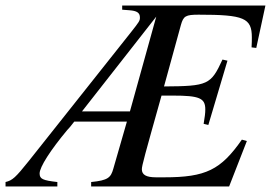

<svg xmlns="http://www.w3.org/2000/svg" viewBox="-47 -673 978 693"><path d="M911 -653H394V-638L420 -636C447 -634 458 -627 458 -610C458 -598 456 -595 426 -557L57 -92C9 -32 -2 -22 -27 -16V0H160V-16C107 -22 96 -27 96 -47C96 -70 135 -131 196 -204C205 -213 213 -224 221 -234H411L362 -64C353 -32 343 -22 282 -16V0H780L844 -164L826 -169C750 -60 696 -33 546 -33H516C481 -33 465 -42 465 -62C465 -75 475 -111 536 -328H576C673 -328 694 -319 694 -278C694 -264 692 -250 688 -226L705 -222L774 -454L756 -458C714 -367 704 -362 545 -361L606 -583C615 -615 623 -620 670 -620C834 -620 862 -608 862 -538C862 -532 862 -515 861 -502L878 -500ZM517 -613 422 -271H249Z"/></svg>

Font: STIXGeneral
Style: Italic
Weight: 400
Italic angle: -16.33°
Designer: MicroPress Inc., with final additions and corrections provided by Coen Hoffman, Elsevier (retired)
Version: Version 1.1.0